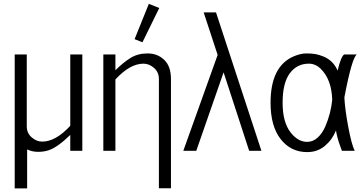

<svg xmlns="http://www.w3.org/2000/svg" viewBox="-20 -806 1943 1026"><path d="M58.6 200.7V-515.1H123V-131.3Q123 -94.7 149.2 -72Q175.3 -49.3 205.6 -49.3Q277.8 -49.3 355.5 -133.8V-515.1H419.9V0H355.5V-85Q286.1 -17.1 236.8 -2Q212.9 5.4 182.9 5.4Q152.8 5.4 125 -7.3V200.7Z M699.2 -596.7 775.4 -785.6 831.1 -763.2 741.2 -580.1ZM532.2 0V-515.1H596.7V-430.7Q639.6 -473.1 678.2 -496.8Q716.8 -520.5 769 -520.5Q821.3 -520.5 857.4 -486.3Q893.6 -452.1 893.6 -383.8V200.2H829.1V-383.8Q829.1 -420.4 803 -443.1Q776.9 -465.8 746.6 -465.8Q674.3 -465.8 596.7 -381.3V0Z M959.5 0 1143.1 -512.7Q1142.6 -513.2 1135.7 -534.7L1068.4 -739.7H1134.3L1377 0H1311.5L1174.8 -419.4L1028.8 0Z M1775.4 -108.9Q1755.4 -59.1 1715.8 -26.1Q1676.3 6.8 1621.6 6.8Q1534.2 6.8 1480 -62.3Q1425.8 -131.3 1425.8 -256.8Q1425.8 -453.1 1550.8 -505.4Q1586.9 -520.5 1617.7 -520.5Q1648.4 -520.5 1668 -516.6Q1687.5 -512.7 1710 -503.4Q1760.7 -482.4 1784.2 -428.7Q1802.2 -505.9 1819.8 -515.1H1887.2Q1860.8 -499 1820.3 -285.6Q1823.2 -223.1 1840.8 -128.9Q1858.4 -34.7 1875.5 0H1807.1Q1806.6 -2 1798.3 -24.4Q1780.8 -71.8 1775.4 -108.9ZM1755.4 -272.5Q1752 -380.4 1694.8 -437.5Q1666.5 -465.8 1630.4 -465.8Q1566.9 -465.8 1528.6 -414.3Q1490.2 -362.8 1490.2 -256.8Q1490.2 -153.3 1532.7 -98.6Q1571.8 -47.9 1621.6 -47.9Q1651.9 -47.9 1677 -70.3Q1702.1 -92.8 1717.8 -128.9Q1748 -198.7 1755.4 -272.5Z"/></svg>

Font: News Cycle
Style: Regular
Weight: 500
Version: Version 0.5.2